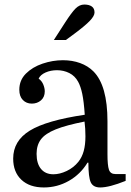

<svg xmlns="http://www.w3.org/2000/svg" viewBox="-20 -815 577 845"><path d="M38 -117Q38 -195 111 -240Q184 -285 353 -310Q349 -369 342 -402Q335 -435 324 -455Q310 -481 285 -493.5Q260 -506 231 -506Q203 -506 180.5 -496Q158 -486 150 -469Q164 -459 170.5 -443Q177 -427 177 -413Q177 -388 160.5 -373.5Q144 -359 120 -359Q96 -359 80.5 -375Q65 -391 65 -420Q65 -462 94 -491Q123 -520 167.5 -535Q212 -550 257 -550Q298 -550 332.5 -537.5Q367 -525 391 -501Q453 -439 453 -281V-136Q453 -87 459.5 -68Q466 -49 488 -49H533V-19Q461 10 421 10Q390 10 379.5 -12.5Q369 -35 369 -99H365Q334 -48 283 -19Q232 10 173 10Q110 10 74 -24Q38 -58 38 -117ZM215 -48Q243 -48 273.5 -62.5Q304 -77 325 -103Q341 -123 348.5 -150.5Q356 -178 356 -215Q356 -232 355 -248.5Q354 -265 352 -280Q271 -264 225 -245.5Q179 -227 160 -201.5Q141 -176 141 -138Q141 -95 160.5 -71.5Q180 -48 215 -48ZM217 -639 266 -715Q295 -760 312.5 -777.5Q330 -795 351 -795Q372 -795 384 -786.5Q396 -778 396 -760Q396 -745 375.5 -723.5Q355 -702 308 -667L270 -639Z"/></svg>

Font: Domine
Style: Regular
Weight: 400
Designer: Pablo Impallari, Rodrigo Fuenzalida, Brenda Gallo
Foundry: Pablo Impallari, Rodrigo Fuenzalida, Brenda Gallo
Version: Version 2.000;September 19, 2022;FontCreator 14.0.0.2877 64-